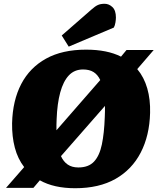

<svg xmlns="http://www.w3.org/2000/svg" viewBox="-20 -981 837 1017"><path d="M12 14 108 -96Q74 -140 58.5 -199Q43 -258 44 -328Q47 -449 92.5 -536Q138 -623 224 -670.5Q310 -718 436 -718Q548 -718 621 -681L650 -716H794L707 -615Q743 -572 760 -513Q777 -454 775 -383Q772 -263 725.5 -173Q679 -83 592 -33.5Q505 16 378 16Q322 16 275 5.5Q228 -5 191 -26L157 14ZM395 -94Q449 -94 478 -125Q507 -156 519.5 -215.5Q532 -275 535 -361Q536 -377 536 -392Q536 -407 536 -420L303 -154Q316 -125 338.5 -109.5Q361 -94 395 -94ZM279 -291 511 -557Q498 -585 476 -599Q454 -613 420 -613Q374 -613 344.5 -581.5Q315 -550 299 -491Q283 -432 280 -350Q279 -335 279 -320.5Q279 -306 279 -291ZM465 -931Q484 -948 498.5 -954.5Q513 -961 534 -961Q557 -961 575.5 -943.5Q594 -926 594 -888Q594 -878 591.5 -862Q589 -846 583 -835L344 -734L307 -793Z"/></svg>

Font: Literata Black
Style: Italic
Weight: 900
Italic angle: -2°
Designer: Latin by Veronika Burian and Jose Scaglione. Greek by Irene Vlachou. Cyrillic by Vera Evstafieva
Foundry: TypeTogether
Version: Version 3.002